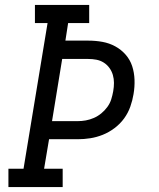

<svg xmlns="http://www.w3.org/2000/svg" viewBox="-20 -755 640 775"><path d="M233 0H14V-74H75L172 -662H121V-735H340V-662H255L244 -591H337Q366 -591 393.5 -586Q421 -581 445 -568Q469 -555 487 -534.5Q505 -514 513.5 -488Q522 -462 523 -433Q524 -404 519 -375Q515 -350 506 -324.5Q497 -299 481 -277Q465 -255 442.5 -238Q420 -221 395 -211Q370 -201 344.5 -197Q319 -193 294 -193H178L158 -74H233ZM190 -266H293Q310 -266 326.5 -269Q343 -272 359 -279Q375 -286 389 -297.5Q403 -309 413.5 -323.5Q424 -338 429 -354Q434 -370 437 -387Q440 -404 440 -420.5Q440 -437 435.5 -452.5Q431 -468 421.5 -481Q412 -494 398.5 -502.5Q385 -511 369 -514Q353 -517 336 -517H231Z"/></svg>

Font: Iosevka HT Extended
Style: Italic
Weight: 400
Width: 7
Italic angle: -9°
Monospace: yes
Designer: Belleve Invis
Foundry: Belleve Invis
Version: Version 32.3.0; ttfautohint (v1.8.4)